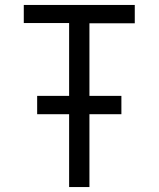

<svg xmlns="http://www.w3.org/2000/svg" viewBox="-20 -755 640 775"><path d="M259 0V-294H130V-368H259V-662H76V-735H524V-661H341V-368H470V-294H341V0Z"/></svg>

Font: Zed Sans Extended
Style: Regular
Weight: 400
Width: 7
Designer: Belleve Invis
Foundry: Belleve Invis
Version: Version 1.0.0; ttfautohint (v1.8.4)